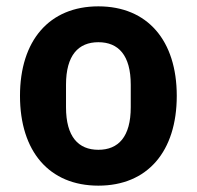

<svg xmlns="http://www.w3.org/2000/svg" viewBox="-20 -655 620 605"><path d="M290 -70C445 -70 537 -178 537 -353C537 -527 445 -635 290 -635C135 -635 43 -527 43 -353C43 -178 135 -70 290 -70ZM290 -183C227 -183 188 -224 188 -317V-388C188 -481 227 -522 290 -522C353 -522 392 -481 392 -388V-317C392 -224 353 -183 290 -183Z"/></svg>

Font: IBM Plex Devanagari
Style: Bold
Weight: 700
Designer: Mike Abbink, Paul van der Laan, Pieter van Rosmalen, Erin McLaughlin
Foundry: Bold Monday
Version: Version 1.0